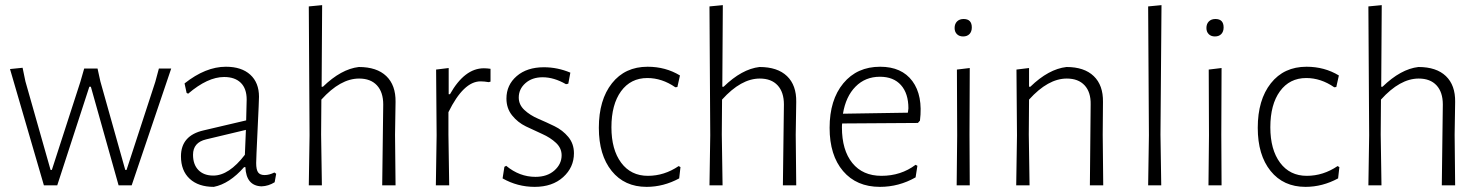

<svg xmlns="http://www.w3.org/2000/svg" viewBox="-20 -722 5770 748"><path d="M68 -458 79 -405 177 -60H182L293 -403L308 -455H360L371 -405L468 -60H473L585 -403L599 -455H647L493 0H442L334 -384H328L203 0H151L19 -453Z M860 -462Q921 -462 955 -431Q989 -400 989 -345Q989 -330 983.5 -216Q978 -102 978 -87Q978 -61 985.5 -50.5Q993 -40 1011 -40Q1029 -40 1049 -50L1056 -45L1050 -12Q1026 3 999 4Q939 2 936 -71H931Q874 -6 813 6Q753 6 719 -25.5Q685 -57 685 -113Q685 -194 773 -214L939 -253L941 -334Q941 -377 918 -399.5Q895 -422 853 -422Q789 -422 713 -357L707 -360L699 -397Q781 -462 860 -462ZM938 -216 783 -179Q732 -167 732 -119Q732 -81 753 -59.5Q774 -38 811 -38Q872 -38 934 -119Z M1378 -461Q1448 -461 1485 -425.5Q1522 -390 1521 -325L1519 -197L1521 0H1469L1473 -315Q1473 -363 1448.5 -389.5Q1424 -416 1379 -416Q1306 -416 1232 -334L1231 -198L1234 0H1183L1186 -195L1183 -697L1235 -702L1233 -384H1238Q1309 -453 1378 -461Z M1728 -457V-355H1733Q1790 -456 1865 -456Q1877 -456 1891 -454V-404L1884 -402Q1866 -405 1852 -405Q1786 -405 1727 -285V-198L1730 0H1678L1681 -195L1679 -451Z M2099 -460Q2152 -460 2202 -439L2194 -396L2185 -394Q2138 -421 2094 -421Q2053 -421 2027 -398Q2001 -375 2001 -342Q2001 -314 2023 -293.5Q2045 -273 2076.5 -259.5Q2108 -246 2140 -230.5Q2172 -215 2194 -188.5Q2216 -162 2216 -125Q2216 -70 2174 -32Q2132 6 2063 6Q1996 6 1938 -27L1945 -72L1952 -76Q2004 -33 2066 -33Q2112 -33 2140 -58Q2168 -83 2168 -117Q2168 -145 2146 -165.5Q2124 -186 2092.5 -200Q2061 -214 2029 -229.5Q1997 -245 1975 -272.5Q1953 -300 1953 -338Q1953 -391 1993 -425.5Q2033 -460 2099 -460Z M2503 -462Q2573 -462 2629 -428L2619 -383L2611 -382Q2559 -418 2502 -418Q2437 -418 2399.5 -366.5Q2362 -315 2362 -226Q2362 -139 2400 -88Q2438 -37 2504 -37Q2568 -37 2624 -75L2631 -71L2626 -27Q2565 6 2499 6Q2413 6 2363 -56Q2313 -118 2313 -224Q2313 -333 2364 -397.5Q2415 -462 2503 -462Z M2939 -461Q3009 -461 3046 -425.5Q3083 -390 3082 -325L3080 -197L3082 0H3030L3034 -315Q3034 -363 3009.5 -389.5Q2985 -416 2940 -416Q2867 -416 2793 -334L2792 -198L2795 0H2744L2747 -195L2744 -697L2796 -702L2794 -384H2799Q2870 -453 2939 -461Z M3408 6Q3317 6 3264.5 -55.5Q3212 -117 3212 -224Q3212 -333 3265.5 -397.5Q3319 -462 3409 -462Q3493 -462 3534.5 -406Q3576 -350 3564 -252L3556 -243L3261 -241Q3260 -236 3260 -226Q3260 -137 3300.5 -87Q3341 -37 3414 -37Q3490 -37 3547 -80L3554 -76L3547 -31Q3482 6 3408 6ZM3408 -423Q3351 -423 3313 -384.5Q3275 -346 3264 -279L3517 -283L3519 -300Q3519 -358 3490 -390.5Q3461 -423 3408 -423Z M3734 -648Q3766 -648 3766 -615Q3766 -599 3757 -589.5Q3748 -580 3732 -580Q3717 -580 3708 -589Q3699 -598 3699 -613Q3699 -629 3708.5 -638.5Q3718 -648 3734 -648ZM3707 0 3709 -195 3708 -451 3758 -457 3757 -198 3758 0Z M3989 -457V-384H3994Q4065 -453 4135 -461Q4204 -461 4241 -425.5Q4278 -390 4277 -325L4276 -197L4278 0H4226L4229 -315Q4230 -363 4205.5 -389.5Q4181 -416 4136 -416Q4063 -416 3989 -334L3988 -198L3991 0H3939L3942 -195L3940 -451Z M4505 -702 4501 -198 4504 0H4453L4456 -195L4453 -697Z M4715 -648Q4747 -648 4747 -615Q4747 -599 4738 -589.5Q4729 -580 4713 -580Q4698 -580 4689 -589Q4680 -598 4680 -613Q4680 -629 4689.5 -638.5Q4699 -648 4715 -648ZM4688 0 4690 -195 4689 -451 4739 -457 4738 -198 4739 0Z M5070 -462Q5140 -462 5196 -428L5186 -383L5178 -382Q5126 -418 5069 -418Q5004 -418 4966.5 -366.5Q4929 -315 4929 -226Q4929 -139 4967 -88Q5005 -37 5071 -37Q5135 -37 5191 -75L5198 -71L5193 -27Q5132 6 5066 6Q4980 6 4930 -56Q4880 -118 4880 -224Q4880 -333 4931 -397.5Q4982 -462 5070 -462Z M5506 -461Q5576 -461 5613 -425.5Q5650 -390 5649 -325L5647 -197L5649 0H5597L5601 -315Q5601 -363 5576.5 -389.5Q5552 -416 5507 -416Q5434 -416 5360 -334L5359 -198L5362 0H5311L5314 -195L5311 -697L5363 -702L5361 -384H5366Q5437 -453 5506 -461Z"/></svg>

Font: Alegreya Sans Light
Style: Regular
Weight: 300
Designer: Juan Pablo del Peral
Foundry: Huerta Tipografica
Version: Version 2.007